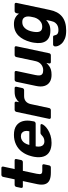

<svg xmlns="http://www.w3.org/2000/svg" viewBox="873 -1623 970 2756"><g transform="rotate(-90 1358.0 -245.0)"><path d="M256 0Q188 0 147 -20.5Q106 -41 92.5 -84Q79 -127 92 -192L137 -402H59Q48 -402 42.5 -409Q37 -416 39 -427L53 -495Q55 -506 64 -513Q73 -520 83 -520H162L197 -685Q199 -696 207.5 -703Q216 -710 227 -710H325Q335 -710 341 -703Q347 -696 345 -685L309 -520H434Q445 -520 450 -513Q455 -506 453 -495L439 -427Q437 -416 428.5 -409Q420 -402 409 -402H284L242 -204Q237 -179 236.5 -160.5Q236 -142 246.5 -132.5Q257 -123 283 -123H359Q369 -123 374.5 -116Q380 -109 378 -99L362 -25Q360 -14 352 -7Q344 0 333 0Z M686 10Q610 10 559.5 -18.5Q509 -47 490 -103Q471 -159 485 -240Q487 -248 489.5 -261.5Q492 -275 495 -283Q515 -360 557.5 -415.5Q600 -471 662.5 -500.5Q725 -530 800 -530Q884 -530 932.5 -495.5Q981 -461 997 -401.5Q1013 -342 997 -265L993 -242Q991 -232 982 -225Q973 -218 962 -218H636Q636 -217 635.5 -214.5Q635 -212 634 -210Q629 -178 634 -151.5Q639 -125 657.5 -109Q676 -93 706 -93Q730 -93 748 -100Q766 -107 778.5 -117Q791 -127 798 -134Q809 -144 815 -146.5Q821 -149 833 -149H937Q947 -149 952 -143.5Q957 -138 954 -128Q950 -112 929.5 -88.5Q909 -65 874 -42.5Q839 -20 791.5 -5Q744 10 686 10ZM656 -309H852V-311Q861 -347 854.5 -373.5Q848 -400 829 -415Q810 -430 779 -430Q748 -430 723 -415Q698 -400 681.5 -373.5Q665 -347 656 -311Z M1050 0Q1040 0 1034 -7Q1028 -14 1030 -25L1130 -495Q1132 -505 1141 -512.5Q1150 -520 1160 -520H1258Q1268 -520 1273.5 -512.5Q1279 -505 1277 -495L1269 -455Q1293 -485 1329.5 -502.5Q1366 -520 1419 -520H1472Q1482 -520 1487.5 -513Q1493 -506 1491 -495L1472 -409Q1470 -398 1461.5 -391Q1453 -384 1443 -384H1356Q1311 -384 1281.5 -359.5Q1252 -335 1242 -290L1185 -25Q1183 -14 1174.5 -7Q1166 0 1155 0Z M1661 10Q1599 10 1558 -16.5Q1517 -43 1502 -93.5Q1487 -144 1503 -216L1562 -495Q1564 -506 1572.5 -513Q1581 -520 1592 -520H1698Q1708 -520 1713.5 -513Q1719 -506 1717 -495L1659 -222Q1651 -185 1654 -160Q1657 -135 1675 -122.5Q1693 -110 1728 -110Q1776 -110 1812 -139.5Q1848 -169 1859 -222L1917 -495Q1919 -506 1928 -513Q1937 -520 1947 -520H2053Q2064 -520 2069 -513Q2074 -506 2072 -495L1972 -25Q1970 -14 1962 -7Q1954 0 1943 0H1845Q1834 0 1828.5 -7Q1823 -14 1825 -25L1833 -64Q1811 -41 1787.5 -24Q1764 -7 1734.5 1.5Q1705 10 1661 10Z M2296 220Q2224 220 2179 200.5Q2134 181 2109 153.5Q2084 126 2075.5 99Q2067 72 2070 57Q2072 46 2079.5 39Q2087 32 2097 32H2207Q2216 32 2221 36.5Q2226 41 2228 52Q2230 64 2236 77.5Q2242 91 2258 100Q2274 109 2306 109Q2336 109 2362 99Q2388 89 2407.5 65Q2427 41 2435 0L2449 -67Q2420 -41 2384.5 -24Q2349 -7 2296 -7Q2242 -7 2205 -23.5Q2168 -40 2147 -70.5Q2126 -101 2120 -144Q2114 -187 2123 -241Q2125 -256 2127.5 -267.5Q2130 -279 2134 -294Q2148 -346 2170 -389Q2192 -432 2223 -463.5Q2254 -495 2295.5 -512.5Q2337 -530 2391 -530Q2446 -530 2483.5 -509Q2521 -488 2539 -457L2547 -495Q2549 -505 2558 -512.5Q2567 -520 2577 -520H2675Q2686 -520 2691.5 -512.5Q2697 -505 2695 -495L2593 -14Q2582 42 2559 85.5Q2536 129 2500 159Q2464 189 2413.5 204.5Q2363 220 2296 220ZM2352 -124Q2388 -124 2415 -140.5Q2442 -157 2459.5 -182.5Q2477 -208 2485 -236Q2488 -247 2492 -267.5Q2496 -288 2498 -299Q2502 -327 2497 -352.5Q2492 -378 2473.5 -394Q2455 -410 2419 -410Q2383 -410 2357 -393.5Q2331 -377 2314.5 -350Q2298 -323 2289 -291Q2286 -280 2283.5 -267.5Q2281 -255 2279 -244Q2274 -211 2277 -184Q2280 -157 2297.5 -140.5Q2315 -124 2352 -124Z"/></g></svg>

Font: Rubik Light SemiBold
Style: Italic
Weight: 600
Italic angle: -12°
Version: Version 2.104